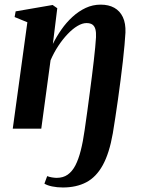

<svg xmlns="http://www.w3.org/2000/svg" viewBox="-20 -555 616 828"><path d="M251 253.5Q226 253.5 204.8 249Q183.5 244.5 171.5 237L183.5 204.5Q192 208 203.8 210Q215.5 212 224.5 212Q252 212 271.5 198.5Q291 185 304.8 158.8Q318.5 132.5 328.2 94.2Q338 56 345 6Q351 -35 356.5 -75.2Q362 -115.5 367 -153.8Q372 -192 376.5 -227.2Q381 -262.5 384.5 -293.5Q388 -324.5 390.5 -350Q393 -375.5 394 -394Q395 -415 391.5 -428.5Q388 -442 378.8 -448.8Q369.5 -455.5 353 -455.5Q335 -455.5 314 -443Q293 -430.5 271.8 -408.2Q250.5 -386 231.5 -357.2Q212.5 -328.5 198 -295L158 0H35L98 -459L43 -481.5L47.5 -506L207 -533.5L227 -519.5L208 -365.5Q223.5 -397 244.8 -427.5Q266 -458 292.5 -482.2Q319 -506.5 349.5 -520.8Q380 -535 414 -535Q448.5 -535 472.8 -521.5Q497 -508 509.8 -481.2Q522.5 -454.5 521 -414.5Q520 -393 517 -361Q514 -329 509.8 -290.2Q505.5 -251.5 500 -209.8Q494.5 -168 488.8 -126.5Q483 -85 477.2 -47.5Q471.5 -10 466.5 20Q451.5 106 423.2 157.2Q395 208.5 352.2 231Q309.5 253.5 251 253.5Z"/></svg>

Font: Merriweather 96pt SemiBold
Style: Italic
Weight: 600
Italic angle: -7.8°
Version: Version 2.101